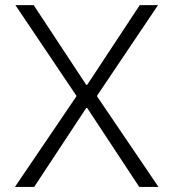

<svg xmlns="http://www.w3.org/2000/svg" viewBox="-20 -740 686 760"><path d="M325.2 -312.5H321.3L115.2 0H39.1L282.2 -358.4V-361.3L41 -719.7H113.3L321.3 -404.3H325.2L533.2 -719.7H605.5L364.3 -361.3V-358.4L607.4 0H531.2Z"/></svg>

Font: Reddit Sans Fudge Light
Style: Regular
Weight: 300
Designer: Stephen Hutchings
Foundry: Reddit
Version: Version 1.013